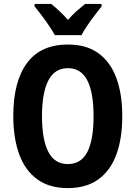

<svg xmlns="http://www.w3.org/2000/svg" viewBox="-20 -953 694 983"><path d="M606 -358Q606 -245 576 -162.5Q546 -80 484 -35Q422 10 327 10Q232 10 170 -35.5Q108 -81 78 -164Q48 -247 48 -359Q48 -535 118 -630Q188 -725 328 -725Q423 -725 484.5 -680Q546 -635 576 -553Q606 -471 606 -358ZM195 -358Q195 -238 227.5 -175.5Q260 -113 327 -113Q395 -113 427 -174.5Q459 -236 459 -358Q459 -479 427 -541.5Q395 -604 328 -604Q260 -604 227.5 -541Q195 -478 195 -358ZM261 -773Q250 -793 231.5 -820.5Q213 -848 193 -874.5Q173 -901 157 -920V-933H242Q261 -918 283.5 -897Q306 -876 328 -851Q351 -878 373 -897Q395 -916 416 -933H500V-920Q485 -901 465 -875Q445 -849 426.5 -821.5Q408 -794 397 -773Z"/></svg>

Font: Noto Sans Condensed
Style: Bold
Weight: 700
Width: 3
Designer: Monotype Design Team
Foundry: Monotype Imaging Inc.
Version: Version 2.013; ttfautohint (v1.8.4.7-5d5b)